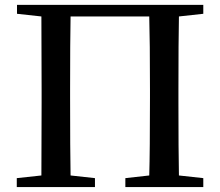

<svg xmlns="http://www.w3.org/2000/svg" viewBox="-20 -757 891 777"><path d="M802.7 -701.2 704.1 -690.4Q702.1 -593.8 702.1 -393.6V-342.8Q702.1 -144.5 704.1 -46.9L802.7 -36.1V0H487.3V-36.1L584 -46.9Q586.9 -143.6 586.9 -364.3V-393.6Q586.9 -591.8 584 -690.4H265.6Q263.7 -593.8 263.7 -393.6V-364.3Q263.7 -145.5 265.6 -46.9L364.3 -36.1V0H47.9V-36.1L147.5 -46.9Q148.4 -143.6 148.4 -342.8V-393.6Q148.4 -592.8 147.5 -690.4L48.8 -701.2V-737.3H802.7Z"/></svg>

Font: Bpmf Zihi Serif SemiBold
Style: SemiBold
Weight: 600
Foundry: But Ko
Version: Version 1.320